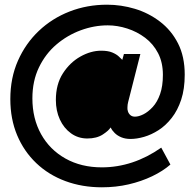

<svg xmlns="http://www.w3.org/2000/svg" viewBox="-20 -723 832 818"><path d="M414 75Q330 75 258.5 48.5Q187 22 134.5 -28Q82 -78 53 -147Q24 -216 24 -301Q24 -391 56.5 -464.5Q89 -538 145.5 -591.5Q202 -645 276.5 -674Q351 -703 436 -703Q496 -703 554.5 -685.5Q613 -668 661.5 -631Q710 -594 738.5 -538Q767 -482 767 -405Q767 -344 752 -298.5Q737 -253 711.5 -220.5Q686 -188 655.5 -168.5Q625 -149 594 -140Q563 -131 536 -131Q514 -131 497 -138Q480 -145 468.5 -156.5Q457 -168 451 -180Q444 -167 418 -150Q392 -133 352 -133Q313 -133 282.5 -155Q252 -177 235 -214Q218 -251 218 -297Q218 -364 248 -410.5Q278 -457 322.5 -482Q367 -507 411 -507Q440 -507 458 -499.5Q476 -492 486 -482.5Q496 -473 501 -468L508 -493H578L531 -308Q529 -300 526 -288.5Q523 -277 523 -266Q522 -258 525 -248.5Q528 -239 535.5 -232.5Q543 -226 555 -226Q571 -226 591 -236Q611 -246 630.5 -267Q650 -288 662 -322Q674 -356 674 -404Q674 -457 653.5 -496.5Q633 -536 598.5 -562Q564 -588 522 -601.5Q480 -615 439 -615Q381 -615 324 -594Q267 -573 220.5 -533.5Q174 -494 146 -436Q118 -378 118 -304Q118 -218 155 -151.5Q192 -85 259 -47.5Q326 -10 414 -10Q480 -10 543.5 -31Q607 -52 667 -94L706 -22Q674 6 628 28Q582 50 528 62.5Q474 75 414 75Z"/></svg>

Font: Stick No Bills SemiBold
Style: Regular
Weight: 600
Designer: Kosala Senevirathne, Siva Puranthara, Lasantha Premarathna, Tharique Azeez
Foundry: mooniak
Version: Version 2.000